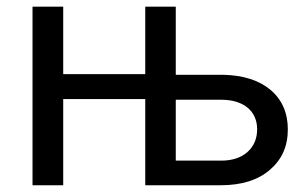

<svg xmlns="http://www.w3.org/2000/svg" viewBox="-20 -548 901 568"><path d="M167 -528.3H76.2V0H167V-254.9H409.7V0H633.3C694.8 0 743.2 -15.1 778.8 -45.9C814 -76.2 831.5 -115.7 831.5 -165C831.5 -213.9 814.5 -252.9 780.8 -281.7C746.6 -310.5 700.2 -325.2 641.6 -326.7H500V-528.3H409.7V-328.6H167ZM636.7 -252.9C701.2 -252.4 740.7 -218.8 740.7 -166C740.7 -138.2 731.4 -115.7 712.4 -98.6C693.4 -81.5 667 -72.8 634.3 -72.8H500V-252.9Z"/></svg>

Font: Roboto
Style: Regular
Weight: 400
Designer: Google
Version: Version 2.137; 2017